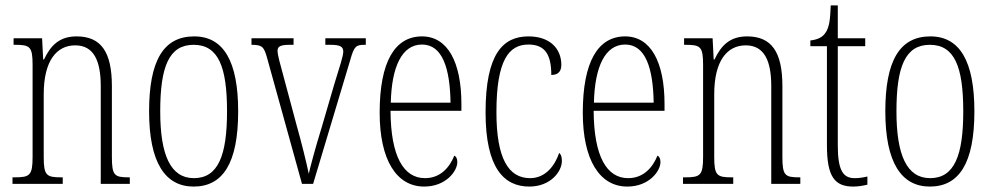

<svg xmlns="http://www.w3.org/2000/svg" viewBox="-20 -677 3654 707"><path d="M26 0H211V-24H205C151 -24 141 -31 141 -99V-330C141 -454 189 -510 257 -510C326 -510 351 -452 351 -360V0H458V-24H454C401 -24 392 -31 392 -100V-360C392 -486 352 -543 262 -543C200 -543 167 -511 142 -458H139L135 -536H30V-512H35C90 -512 100 -506 100 -438V-100C100 -31 90 -24 34 -24H26Z M693 10C800 10 857 -75 857 -267C857 -450 804 -543 695 -543C581 -543 529 -452 529 -267C529 -77 589 10 693 10ZM694 -21C608 -21 570 -106 570 -267C570 -431 602 -512 693 -512C784 -512 816 -431 816 -267C816 -106 784 -21 694 -21Z M964 -462 1092 0H1133L1270 -457C1284 -507 1291 -512 1323 -512H1327V-536H1178V-512H1196C1233 -512 1244 -505 1244 -487C1244 -471 1232 -435 1211 -367L1166 -213C1139 -125 1123 -64 1117 -37C1109 -76 1089 -157 1073 -213L1021 -407C1013 -436 1002 -475 1002 -490C1002 -506 1013 -512 1047 -512H1061V-536H906V-512C946 -512 952 -505 964 -462Z M1542 10C1622 10 1664 -47 1664 -80C1664 -94 1659 -101 1653 -104C1636 -62 1603 -21 1545 -21C1466 -21 1419 -101 1418 -269H1679V-294C1679 -449 1628 -543 1534 -543C1434 -543 1378 -450 1378 -262C1378 -88 1440 10 1542 10ZM1639 -299H1419C1422 -431 1460 -513 1534 -513C1609 -513 1637 -426 1639 -299Z M1929 10C2008 10 2049 -46 2049 -84C2049 -100 2046 -108 2039 -114C2024 -69 1990 -21 1932 -21C1852 -21 1808 -94 1808 -264C1808 -458 1855 -513 1926 -513C1989 -513 2010 -473 2010 -401C2032 -401 2047 -411 2047 -438C2047 -498 2005 -543 1926 -543C1832 -543 1768 -479 1768 -263C1768 -58 1836 10 1929 10Z M2290 10C2370 10 2412 -47 2412 -80C2412 -94 2407 -101 2401 -104C2384 -62 2351 -21 2293 -21C2214 -21 2167 -101 2166 -269H2427V-294C2427 -449 2376 -543 2282 -543C2182 -543 2126 -450 2126 -262C2126 -88 2188 10 2290 10ZM2387 -299H2167C2170 -431 2208 -513 2282 -513C2357 -513 2385 -426 2387 -299Z M2495 0H2680V-24H2674C2620 -24 2610 -31 2610 -99V-330C2610 -454 2658 -510 2726 -510C2795 -510 2820 -452 2820 -360V0H2927V-24H2923C2870 -24 2861 -31 2861 -100V-360C2861 -486 2821 -543 2731 -543C2669 -543 2636 -511 2611 -458H2608L2604 -536H2499V-512H2504C2559 -512 2569 -506 2569 -438V-100C2569 -31 2559 -24 2503 -24H2495Z M3122 10C3139 10 3158 7 3174 3V-27C3156 -23 3144 -21 3127 -21C3086 -21 3065 -47 3065 -141V-507H3166V-536H3065V-657H3039C3037 -609 3035 -576 3018 -554C3008 -540 2991 -531 2964 -528V-507H3025V-142C3025 -27 3053 10 3122 10Z M3404 10C3511 10 3568 -75 3568 -267C3568 -450 3515 -543 3406 -543C3292 -543 3240 -452 3240 -267C3240 -77 3300 10 3404 10ZM3405 -21C3319 -21 3281 -106 3281 -267C3281 -431 3313 -512 3404 -512C3495 -512 3527 -431 3527 -267C3527 -106 3495 -21 3405 -21Z"/></svg>

Font: Noto Serif Tamil ExtraCondensed ExtraLight
Style: Regular
Weight: 200
Width: 2
Designer: Indian Type Foundry, Tom Grace, and the Monotype Design Team
Foundry: Monotype Imaging Inc.
Version: Version 2.004